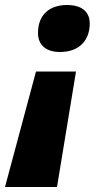

<svg xmlns="http://www.w3.org/2000/svg" viewBox="-73 -583 397 768"><path d="M167 -375C247 -375 286 -425 286 -489C286 -527 264 -563 195 -563C127 -563 79 -526 79 -451C79 -403 111 -375 167 -375ZM-53 165H155L231 -297H71Z"/></svg>

Font: Noto Sans Black
Style: Italic
Weight: 900
Italic angle: -12°
Designer: Monotype Design Team
Foundry: Monotype Imaging Inc.
Version: Version 2.013